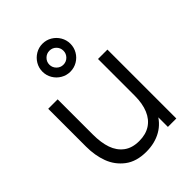

<svg xmlns="http://www.w3.org/2000/svg" viewBox="-235 -935 1064 1064"><g transform="rotate(-45 297.0 -402.5)"><path d="M292.3 -598.3Q262.8 -598.3 237.7 -613.1Q212.5 -627.8 197.6 -653Q182.7 -678.2 182.7 -708Q182.7 -737.5 197.6 -762.7Q212.5 -787.8 237.7 -802.8Q262.8 -817.7 292.3 -817.7Q322.2 -817.7 347.3 -802.8Q372.5 -787.8 387.2 -762.7Q402 -737.5 402 -708Q402 -678.2 387.2 -653Q372.5 -627.8 347.3 -613.1Q322.2 -598.3 292.3 -598.3ZM292.3 -653Q315.3 -653 331.3 -669.2Q347.3 -685.5 347.3 -708Q347.3 -731 331.3 -747Q315.3 -763 292.3 -763Q269.8 -763 253.6 -747Q237.3 -731 237.3 -708Q237.3 -685.5 253.6 -669.2Q269.8 -653 292.3 -653ZM276.3 13.3Q199.3 13.3 150.9 -23.5Q102.5 -60.3 81.2 -117.2Q60 -174 60 -243V-540H134V-264.3Q134 -200 149.8 -154.7Q165.7 -109.3 200.6 -83Q235.5 -56.7 290.7 -56.7Q342.3 -56.7 377.9 -79.8Q413.5 -102.8 431.9 -146.8Q450.3 -190.7 450.3 -252L502.3 -240.3Q502.3 -159.3 473.8 -102.1Q445.3 -44.8 394.4 -15.8Q343.5 13.3 276.3 13.3ZM458 0V-133H450.3V-540H524V0Z"/></g></svg>

Font: Hauora
Style: Regular
Weight: 400
Designer: Wayne Shih
Foundry: WCYS
Version: Version 1.001